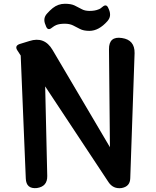

<svg xmlns="http://www.w3.org/2000/svg" viewBox="-20 -992 829 1020"><path d="M220 -533 231 -57Q232 -1 176 7Q119 13 117 -44L90 -697L73 -723Q56 -748 84 -758L136 -774Q216 -800 259 -727L564 -210L559 -730Q558 -801 628 -790Q696 -780 695 -710L672 -45Q671 -1 626 7Q581 13 556 -25ZM222 -859Q206 -894 230 -920Q245 -937 260 -949Q289 -972 325 -972Q357 -972 376 -963L413 -944Q430 -934 456 -934Q484 -934 503 -942Q513 -945 525 -956Q545 -973 555 -950L559 -941Q566 -924 564.5 -909Q563 -894 551 -880Q505 -828 455 -828Q424 -828 405 -838L368 -857Q350 -866 324 -866Q296 -866 279 -859Q269 -855 256 -845Q235 -827 225 -851Z"/></svg>

Font: MaokenZhuyuanTi
Style: Regular
Weight: 400
Designer: Fontworks Inc & LongZhuTi team: ZERO子、时光羊、荆南、频凡、刘鹏、Little White Dog、帆影Magmeta、奈白不弍、白日月球、ChaoTawei、雨三（排名不分先后）
Version: Version 1.000; 20230222